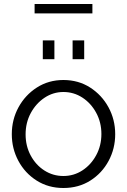

<svg xmlns="http://www.w3.org/2000/svg" viewBox="-20 -930 635 960"><path d="M297 10Q222 10 163.5 -27Q105 -64 72 -125.5Q39 -187 39 -259Q39 -332 72.5 -393.5Q106 -455 164.5 -492.5Q223 -530 297 -530Q372 -530 430.5 -492.5Q489 -455 522.5 -393.5Q556 -332 556 -259Q556 -187 523 -125.5Q490 -64 431.5 -27Q373 10 297 10ZM108 -258Q108 -200 133.5 -152.5Q159 -105 202 -77.5Q245 -50 297 -50Q349 -50 392 -78Q435 -106 461 -154Q487 -202 487 -260Q487 -318 461 -366Q435 -414 392 -442Q349 -470 297 -470Q246 -470 203 -441.5Q160 -413 134 -365Q108 -317 108 -258ZM194 -634V-728H252V-634ZM343 -634V-728H401V-634ZM153 -863V-910H442V-863Z"/></svg>

Font: Raleway
Style: Regular
Weight: 400
Designer: Matt McInerney, Pablo Impallari, Rodrigo Fuenzalida
Foundry: Matt McInerney, Pablo Impallari, Rodrigo Fuenzalida
Version: Version 4.101;RELEASE